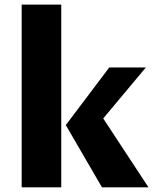

<svg xmlns="http://www.w3.org/2000/svg" viewBox="-20 -802 672 822"><path d="M72.8 -782.2H242.2V0H72.8ZM416.5 0 261.7 -266.6 447.8 -513.2H604.5L421.9 -294.9L615.7 0Z"/></svg>

Font: Proza Libre
Style: Bold
Weight: 700
Designer: Jasper de Waard
Foundry: Jasper de Waard
Version: Version 1.000; ttfautohint (v1.4.1.8-43bc)